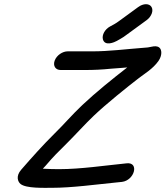

<svg xmlns="http://www.w3.org/2000/svg" viewBox="-20 -873 790 916"><path d="M676.4 -853C664.5 -853 650.9 -847.8 639.8 -839.7L581.9 -797.4C568 -786.8 558.6 -779.9 547.2 -772.1C530.1 -759.5 524.4 -757.6 504.9 -746.6C480.5 -733.6 465.4 -705.9 470.9 -685.5C480.5 -650.3 527.2 -672.1 537.1 -677.7L554.3 -687.4C564.5 -693 573.8 -699.2 587.5 -709.7L680.1 -777.3C692 -786 700.1 -797.9 704 -808.5C712.8 -832.4 701.4 -853 676.4 -853ZM269.3 -539H386.3C427.9 -539 467.8 -540.9 507.9 -545.1L561 -549.1C570.6 -549.8 576.8 -550.3 587.1 -551.3C517.4 -497.2 438.1 -433.4 373.1 -372.2C324.2 -326.2 281.9 -276.3 242 -237.7C184.9 -181.2 133.1 -123.1 81 -63.2C54.1 -32.2 65.4 -5.5 78 4.7C104.8 26.5 190.7 23 229 23C322.5 23 439.8 7 531.4 -2.1L561.7 -5.2C622 -12.4 645.2 -99.9 585 -93.9C481.8 -83.6 364.8 -66 262.4 -66C244.9 -66 211.4 -66.4 184.3 -68.1C187.5 -71.6 193.7 -77.8 198.3 -83.2C234.8 -126.3 257.3 -148.1 299.1 -189.5C341.1 -231.1 384.4 -279.9 428 -321.4C486.6 -377.2 584.3 -455.6 643.1 -501C669.1 -521.1 709.5 -544.5 736 -582.1C754.1 -607.9 753.1 -636.7 739.2 -646.8C729.3 -653.9 716.4 -653 703.9 -650.2C694.8 -647.8 676.3 -645 665.5 -645C665 -645 664.2 -645 663.6 -644.9C583.5 -638.9 501.1 -628 419.2 -628H302.2C279.2 -628 250.6 -610 240.9 -584C231.8 -559.2 244.5 -539 269.3 -539Z"/></svg>

Font: Just Breathe
Style: BdObl7
Weight: 400
Foundry: Cannot Into Space Fonts
Version: Version 0.72